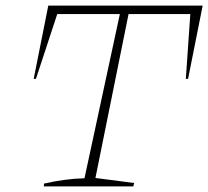

<svg xmlns="http://www.w3.org/2000/svg" viewBox="-20 -664 742 684"><path d="M702 -644 650 -383H642L658 -614H438L320 -30L458 -12L455 0H136L137 -10Q172 -18 208 -23Q244 -28 281 -29L407 -614H184L108 -383H100L152 -644Z"/></svg>

Font: Piazzolla SC Thin
Style: Italic
Weight: 100
Italic angle: -11.3°
Designer: Juan Pablo del Peral
Foundry: Huerta Tipografica
Version: Version 1.330